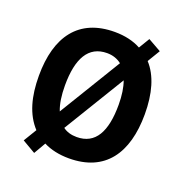

<svg xmlns="http://www.w3.org/2000/svg" viewBox="-141 -877 1000 1049"><g transform="rotate(20 359.0 -353.0)"><path d="M667 -358C667 -478 640 -574 582 -637L626 -710L550 -753L512 -690C470 -713 419 -725 360 -725C151 -725 51 -587 51 -359C51 -238 77 -142 140 -74L94 2L171 47L211 -22C252 -1 302 10 359 10C568 10 667 -130 667 -358ZM203 -358C203 -513 251 -602 360 -602C393 -602 421 -592 444 -574L225 -214C210 -252 203 -300 203 -358ZM515 -358C515 -202 468 -114 359 -114C327 -114 300 -122 279 -138L495 -493C508 -458 515 -412 515 -358Z"/></g></svg>

Font: Noto Sans Georgian SemiCondensed Bold
Style: Regular
Weight: 700
Width: 4
Designer: Monotype Design Team, Akaki Razmadze
Foundry: Google LLC
Version: Version 2.005